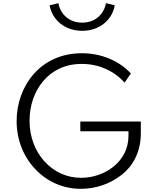

<svg xmlns="http://www.w3.org/2000/svg" viewBox="-20 -1176 986 1212"><path d="M499 -981.5C604.5 -981.5 687.5 -1046.5 704.5 -1142.5L649 -1156C636 -1085.5 580 -1033 499 -1033C417 -1033 361.5 -1085.5 348.5 -1156L293 -1142.5C311 -1046.5 392.5 -981.5 499 -981.5ZM491 16C581.5 16 674.5 -14 748 -72.5C821.5 -130.5 869 -219 869 -335.5V-409H487V-347.5H791V-319C791 -237.5 755 -172 698 -125.5C641 -79 566.5 -53.5 492.5 -53.5C401 -53.5 320 -91.5 260.5 -157.5C201 -223 166.5 -312.5 166.5 -414.5C166.5 -509 196.5 -597.5 253 -664.5C309.5 -731.5 392 -772.5 496 -772.5C550.5 -772.5 601 -762 648.5 -740.5C696 -719 735 -690 766.5 -654.5L806 -712.5C735.5 -789 624 -840 497 -840C367 -840 263.5 -789 193 -709C157.5 -668.5 131 -623 112.5 -571.5C94 -520 85 -467 85 -412C85 -292.5 128.5 -186.5 202.5 -108.5C276 -30.5 376.5 16 491 16Z"/></svg>

Font: Spartan
Style: Regular
Weight: 400
Designer: Matt Bailey, Mirko Velimirovic
Foundry: Matt Bailey
Version: Version 1.003